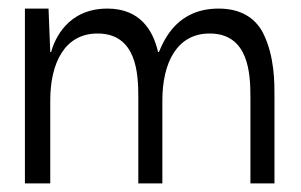

<svg xmlns="http://www.w3.org/2000/svg" viewBox="-20 -427 700 447"><path d="M97 0V-193C97 -281 131 -349 207 -349C298 -349 302 -256 302 -201V0H358V-193C358 -281 392 -349 468 -349C559 -349 563 -256 563 -201V0H619V-201C619 -232 620 -296 592 -351C574 -385 541 -407 489 -407C395 -407 364 -339 350 -306H348C336 -358 305 -407 230 -407C137 -407 107 -335 99 -306H97L93 -407H38V0Z"/></svg>

Font: OSH Darker Grotesque Medium
Style: Regular
Weight: 500
Designer: Gabriel Lam
Foundry: TypeRant
Version: Version 1.000;Glyphs 3.1.1 (3148)